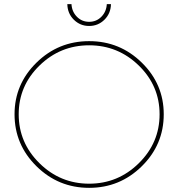

<svg xmlns="http://www.w3.org/2000/svg" viewBox="-20 -901 858 924"><path d="M324 -881Q326 -845 350 -820.5Q374 -796 409 -796Q444 -796 468 -820.5Q492 -845 494 -881H514Q513 -836 482.5 -806Q452 -776 409 -776Q366 -776 335.5 -806Q305 -836 304 -881ZM768 -351Q768 -205 662.5 -101Q557 3 409 3Q261 3 155.5 -101Q50 -205 50 -351Q50 -496 155.5 -599.5Q261 -703 409 -703Q557 -703 662.5 -599.5Q768 -496 768 -351ZM648 -585.5Q548 -683 409 -683Q270 -683 170 -585.5Q70 -488 70 -351Q70 -214 170 -115.5Q270 -17 409 -17Q548 -17 648 -115.5Q748 -214 748 -351Q748 -488 648 -585.5Z"/></svg>

Font: Montserrat arm Thin
Style: Regular
Weight: 250
Designer: Julieta Ulanovsky
Foundry: Julieta Ulanovsky
Version: Version 6.000;PS 006.000;hotconv 1.0.88;makeotf.lib2.5.64775